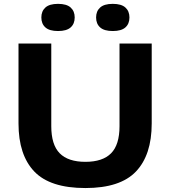

<svg xmlns="http://www.w3.org/2000/svg" viewBox="-20 -966 883 996"><path d="M423 9.5Q240 9.5 158 -76.2Q76 -162 76 -325.5V-740H246V-311.5Q246 -215 289.8 -170.8Q333.5 -126.5 423 -126.5Q512.5 -126.5 556.2 -170.8Q600 -215 600 -311.5V-740H767V-325.5Q767 -162 685.2 -76.2Q603.5 9.5 423 9.5ZM565 -805Q520.5 -805 499.5 -823.8Q478.5 -842.5 478.5 -875.5Q478.5 -908 499.5 -927Q520.5 -946 565 -946Q609.5 -946 630.5 -927Q651.5 -908 651.5 -875.5Q651.5 -842.5 630.5 -823.8Q609.5 -805 565 -805ZM281 -805Q236.5 -805 215.5 -823.8Q194.5 -842.5 194.5 -875.5Q194.5 -908 215.5 -927Q236.5 -946 281 -946Q325.5 -946 346.5 -927Q367.5 -908 367.5 -875.5Q367.5 -842.5 346.5 -823.8Q325.5 -805 281 -805Z"/></svg>

Font: Encode Sans Expanded
Style: Bold
Weight: 700
Width: 7
Designer: Multiple Designers
Foundry: Impallari Type
Version: Version 3.000; ttfautohint (v1.8.3) -l 8 -r 50 -G 200 -x 14 